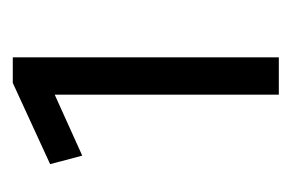

<svg xmlns="http://www.w3.org/2000/svg" viewBox="-96 -794 446 293"><g transform="rotate(-90 126.5 -648.0)"><path d="M146 -851H185V-445H128V-787L35 -745L22 -794Z"/></g></svg>

Font: Mukta Vaani Light
Style: Regular
Weight: 300
Designer: Noopur Datye, Girish Dalvi, Yashodeep Gholap, Pallavi Karambelkar
Foundry: Ek Type
Version: Version 2.538;PS 1.000;hotconv 16.6.51;makeotf.lib2.5.65220;